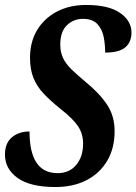

<svg xmlns="http://www.w3.org/2000/svg" viewBox="-27 -744 550 774"><path d="M196 10Q95 10 44 -26.5Q-7 -63 -7 -121Q-7 -167 21 -190.5Q49 -214 92 -214Q92 -46 205 -46Q253 -46 280.5 -79.5Q308 -113 308 -165Q308 -204 288 -234.5Q268 -265 217 -305Q177 -337 149.5 -366Q122 -395 108 -429.5Q94 -464 94 -511Q94 -575 122.5 -622.5Q151 -670 202 -697Q253 -724 320 -724Q411 -724 457 -692Q503 -660 503 -613Q503 -574 478 -553Q453 -532 397 -532Q397 -564 391 -595Q385 -626 365.5 -647Q346 -668 307 -668Q270 -668 243 -642.5Q216 -617 216 -564Q216 -534 227 -510.5Q238 -487 261 -464.5Q284 -442 319 -413Q375 -367 405 -321.5Q435 -276 435 -215Q435 -146 405 -95.5Q375 -45 321.5 -17.5Q268 10 196 10Z"/></svg>

Font: Noto Serif ExtraCondensed
Style: Bold Italic
Weight: 700
Width: 2
Italic angle: -12°
Designer: Monotype Design Team
Foundry: Monotype Imaging Inc.
Version: Version 2.013; ttfautohint (v1.8.4.7-5d5b)